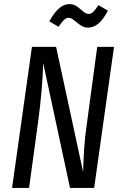

<svg xmlns="http://www.w3.org/2000/svg" viewBox="-20 -918 593 938"><path d="M440 0H322L191 -610Q188 -487 166 -321L122 0H39L136 -689H254L386 -78Q388 -146 391.5 -197.5Q395 -249 404 -311L455 -689H537ZM352 -811Q340 -821 332 -826Q324 -831 315 -831Q303 -831 292 -820Q281 -809 266 -787L221 -814Q267 -898 318 -898Q336 -898 348.5 -891Q361 -884 377 -870Q388 -860 396 -855Q404 -850 413 -850Q425 -850 435.5 -860Q446 -870 461 -893L507 -866Q465 -783 411 -783Q394 -783 380.5 -790.5Q367 -798 352 -811Z"/></svg>

Font: Fira Sans Compressed
Style: Italic
Weight: 400
Width: 1
Italic angle: -8°
Designer: bBox Type GmbH & Carrois Corporate GbR & Edenspiekermann AG
Foundry: bBox Type GmbH & Carrois Corporate GbR & Edenspiekermann AG
Version: Version 4.301